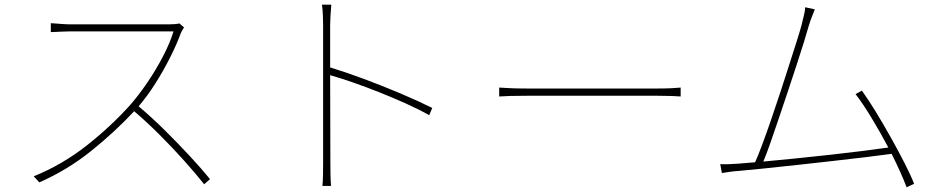

<svg xmlns="http://www.w3.org/2000/svg" viewBox="-20 -777 4010 820"><path d="M766 -660Q763 -656 758.5 -648Q754 -640 752 -635Q735 -588 706.5 -531.5Q678 -475 643.5 -420.5Q609 -366 572 -323Q629 -275 685.5 -219Q742 -163 792 -109Q842 -55 877 -12L852 10Q818 -33 768.5 -88.5Q719 -144 663 -200Q607 -256 553 -302Q470 -213 369 -132Q268 -51 148 2L124 -24Q245 -73 349.5 -155Q454 -237 538 -331Q573 -371 610 -425.5Q647 -480 677 -538Q707 -596 721 -643Q714 -643 680.5 -643Q647 -643 599.5 -643Q552 -643 499.5 -643Q447 -643 399.5 -643Q352 -643 320 -643Q288 -643 281 -643Q266 -643 246.5 -642Q227 -641 212 -640.5Q197 -640 197 -640V-678Q197 -678 211.5 -677Q226 -676 245.5 -674.5Q265 -673 281 -673Q288 -673 318.5 -673Q349 -673 394 -673Q439 -673 488.5 -673Q538 -673 583.5 -673Q629 -673 660.5 -673Q692 -673 700 -673Q731 -673 746 -677Z M1360 -81Q1360 -90 1360 -130.5Q1360 -171 1360 -230.5Q1360 -290 1360 -357Q1360 -424 1360 -487.5Q1360 -551 1360 -599.5Q1360 -648 1360 -669Q1360 -685 1359 -711Q1358 -737 1355 -757H1395Q1393 -738 1391.5 -710.5Q1390 -683 1390 -669V-489Q1456 -469 1534 -440Q1612 -411 1689 -378.5Q1766 -346 1826 -316L1813 -285Q1771 -309 1715.5 -334Q1660 -359 1601 -382.5Q1542 -406 1487 -425Q1432 -444 1390 -456L1391 -81Q1391 -55 1391.5 -28.5Q1392 -2 1394 17H1357Q1359 -2 1359.5 -28.5Q1360 -55 1360 -81Z M2112 -403Q2130 -402 2157 -400.5Q2184 -399 2230 -399Q2236 -399 2266.5 -399Q2297 -399 2343 -399Q2389 -399 2443.5 -399Q2498 -399 2553.5 -399Q2609 -399 2658 -399Q2707 -399 2741.5 -399Q2776 -399 2789 -399Q2829 -399 2851.5 -400.5Q2874 -402 2887 -403V-365Q2874 -366 2849.5 -367Q2825 -368 2790 -368Q2777 -368 2742 -368Q2707 -368 2658.5 -368Q2610 -368 2554.5 -368Q2499 -368 2444.5 -368Q2390 -368 2344 -368Q2298 -368 2267.5 -368Q2237 -368 2230 -368Q2150 -368 2112 -365Z M3133 -78 3205 -84Q3218 -113 3235.5 -160Q3253 -207 3273 -265Q3293 -323 3313 -384Q3333 -445 3351 -501.5Q3369 -558 3383 -602Q3397 -646 3403 -669Q3411 -701 3414.5 -716Q3418 -731 3419 -746L3460 -737Q3455 -723 3448.5 -708Q3442 -693 3433 -663Q3427 -641 3413.5 -597.5Q3400 -554 3382 -499Q3364 -444 3344 -384Q3324 -324 3304.5 -266.5Q3285 -209 3268.5 -162Q3252 -115 3240 -87Q3304 -93 3379.5 -100.5Q3455 -108 3530.5 -116.5Q3606 -125 3670 -133Q3734 -141 3774 -147Q3740 -211 3702.5 -273Q3665 -335 3634 -375L3661 -390Q3687 -354 3719.5 -301Q3752 -248 3784.5 -190Q3817 -132 3843.5 -80Q3870 -28 3884 8L3852 23Q3842 -4 3825.5 -41Q3809 -78 3788 -120Q3745 -114 3679 -106Q3613 -98 3537 -89.5Q3461 -81 3384.5 -72.5Q3308 -64 3243 -57.5Q3178 -51 3135 -47Q3116 -46 3099.5 -43.5Q3083 -41 3063 -38L3056 -76Q3076 -75 3095 -76Q3114 -77 3133 -78Z"/></svg>

Font: Source Han Sans SC ExtraLight
Style: Regular
Weight: 250
Designer: Ryoko NISHIZUKA 西塚涼子 (kana, bopomofo & ideographs); Paul D. Hunt (Latin, Greek & Cyrillic); Sandoll Communications 산돌커뮤니
Foundry: Adobe
Version: Version 2.004;hotconv 1.0.118;makeotfexe 2.5.65603